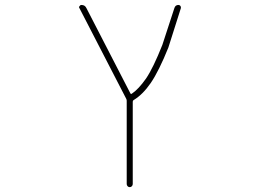

<svg xmlns="http://www.w3.org/2000/svg" viewBox="-20 -565 1040 779"><path d="M494.1 181.6V-156.2Q494.1 -160.2 492.2 -164.1L302.7 -531.2Q300.8 -533.2 300.8 -536.1Q300.8 -538.1 302.7 -540Q305.7 -544.9 310.5 -544.9Q325.2 -544.9 331.1 -531.2L508.8 -186.5Q510.7 -182.6 514.6 -184.6L515.6 -185.5Q542 -203.1 572.3 -246.1Q601.6 -289.1 638.7 -382.8L687.5 -532.2Q691.4 -544.9 704.1 -544.9Q709 -544.9 711.9 -541Q714.8 -537.1 713.9 -532.2L663.1 -372.1Q625 -277.3 591.8 -228.5Q559.6 -181.6 522.5 -159.2Q518.6 -157.2 518.6 -152.3V181.6Q518.6 186.5 515.1 190.4Q511.7 194.3 506.3 194.3Q501 194.3 497.6 190.4Q494.1 186.5 494.1 181.6Z"/></svg>

Font: Rounded-L Mgen+ 2m thin
Style: Regular
Weight: 100
Designer: [Source Han Sans]
Ryoko NISHIZUKA  (kana & ideographs); Paul D. Hunt (Latin, Greek & Cyrillic); Wenlong ZHANG  (bopomofo
Version: Version 1.059.20150602